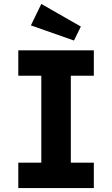

<svg xmlns="http://www.w3.org/2000/svg" viewBox="-20 -956 570 976"><path d="M73 0V-129H190V-571H73V-700H457V-571H340V-129H457V0ZM356 -750 137 -827 190 -936 391 -821Z"/></svg>

Font: Lexend Deca SemiBold
Style: Regular
Weight: 600
Designer: Bonnie Shaver-Troup, Thomas Jockin
Foundry: Lexend
Version: Version 1.008; ttfautohint (v1.8.4.7-5d5b)